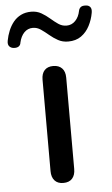

<svg xmlns="http://www.w3.org/2000/svg" viewBox="-116 -773 475 816"><g transform="rotate(-5 121.0 -365.5)"><path d="M121 6Q97 6 84 -8.5Q71 -23 71 -49V-439Q71 -465 84 -479Q97 -493 121 -493Q145 -493 158.5 -479Q172 -465 172 -439V-49Q172 -23 159 -8.5Q146 6 121 6ZM-39 -584Q-51 -585 -58 -593Q-65 -601 -62 -617Q-58 -639 -49.5 -659.5Q-41 -680 -28 -696Q-15 -712 4 -721.5Q23 -731 48 -731Q72 -731 91 -720Q110 -709 126 -695Q142 -681 158 -670Q174 -659 193 -659Q215 -659 230.5 -675Q246 -691 251 -717Q253 -727 260 -732.5Q267 -738 281 -737Q293 -737 300 -729Q307 -721 304 -704Q299 -675 285.5 -649Q272 -623 249.5 -607Q227 -591 194 -591Q170 -591 151 -601.5Q132 -612 115.5 -626Q99 -640 83 -651Q67 -662 49 -662Q27 -662 12 -646.5Q-3 -631 -9 -604Q-10 -594 -17.5 -588.5Q-25 -583 -39 -584Z"/></g></svg>

Font: Nunito SemiBold
Style: Regular
Weight: 600
Designer: Vernon Adams
Foundry: Vernon Adams
Version: Version 3.602